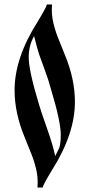

<svg xmlns="http://www.w3.org/2000/svg" viewBox="-20 -828 399 856"><path d="M314 -374Q314 -231 212 -70Q173 -6 170 8H147Q148 0 148 -14Q148 -35 145 -54.5Q142 -74 135 -97.5Q128 -121 123 -133.5Q118 -146 106 -176Q94 -206 90 -216Q45 -324 45 -426Q45 -569 147 -730Q186 -794 189 -808H212Q211 -800 211 -786Q211 -765 214 -745.5Q217 -726 224 -702.5Q231 -679 236 -666.5Q241 -654 253 -624Q265 -594 269 -584Q314 -476 314 -374ZM132 -667Q108 -625 108 -573Q108 -513 154 -362Q162 -334 190 -254.5Q218 -175 226 -132Q236 -152 244 -168Q251 -189 251 -227Q251 -287 205 -438Q198 -466 179 -518Q160 -570 155 -584Q146 -611 132 -667Z"/></svg>

Font: Oglavie Unicode
Style: Normal
Weight: 400
Version: Version 1.1